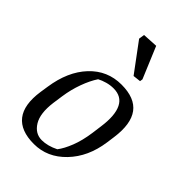

<svg xmlns="http://www.w3.org/2000/svg" viewBox="-242 -910 1017 1017"><g transform="rotate(45 266.0 -402.0)"><path d="M213.4 10.7Q114.3 10.7 71 -44.4Q27.8 -99.6 43.9 -209.5L50.8 -254.9Q70.3 -387.2 142.6 -463.9Q214.8 -540.5 319.8 -540.5Q420.4 -540.5 462.2 -484.4Q503.9 -428.2 488.3 -315.9L481.9 -269.5Q464.4 -145.5 389.4 -67.4Q314.5 10.7 213.4 10.7ZM399.4 -308.6Q412.1 -400.9 388.2 -448.7Q364.3 -496.6 304.2 -496.6Q279.3 -496.6 255.1 -489.7Q231 -482.9 211.9 -472.7Q187.5 -436 168.5 -383.8Q149.4 -331.5 141.1 -274.4L132.8 -216.3Q121.1 -127.4 150.1 -80.3Q179.2 -33.2 229 -33.2Q250.5 -33.2 273.7 -39.3Q296.9 -45.4 321.3 -57.6Q343.8 -86.9 363 -135.7Q382.3 -184.6 391.6 -250.5ZM376 -622.6 332.5 -617.7 213.4 -778.3 218.3 -810.5 304.2 -815.4 378.4 -638.2Z"/></g></svg>

Font: Noticia Text
Style: Italic
Weight: 400
Italic angle: -8°
Designer: JM Sole
Foundry: JM Sole
Version: Version 1.003